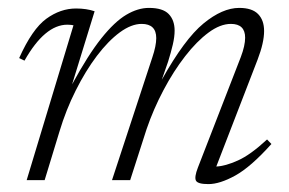

<svg xmlns="http://www.w3.org/2000/svg" viewBox="-20 -456 731 486"><path d="M667 -91.5Q615 -33.5 575.8 -11.8Q536.5 10 507.5 10Q480.5 10 476 1.2Q471.5 -7.5 481 -32L589.5 -311.5Q600.5 -340.5 600.5 -360.5Q600.5 -395.5 564.5 -395.5Q537.5 -395.5 507.8 -373.5Q478 -351.5 448.5 -313.5Q419 -275.5 393.8 -227.8Q368.5 -180 351 -129L309.5 0H263.5L365.5 -310.5Q375.5 -340 375.5 -359.5Q375.5 -395.5 338.5 -395.5Q312.5 -395.5 283.2 -374Q254 -352.5 225.2 -314.5Q196.5 -276.5 171.8 -227.2Q147 -178 130.5 -123L93 0H47.5L166 -392Q163.5 -392.5 160 -393Q156.5 -393.5 150.5 -393.5Q93.5 -393.5 42 -302.5L28.5 -309Q61.5 -382.5 97.2 -408.5Q133 -434.5 172.5 -434.5Q199 -434.5 219.5 -427.5L162.5 -242.5Q203 -317 236.5 -359Q270 -401 299.5 -418.5Q329 -436 357 -436Q392 -436 407 -420.5Q422 -405 422 -378.5Q422 -363 417.5 -343.5Q413 -324 405.5 -300L389.5 -254Q447 -357 495 -396.5Q543 -436 585.5 -436Q618 -436 633.2 -420.5Q648.5 -405 648.5 -377.5Q648.5 -348 632 -305L527.5 -34.5Q550.5 -35.5 582.2 -49.8Q614 -64 656 -103Z"/></svg>

Font: Newsreader Text Light
Style: Italic
Weight: 300
Italic angle: -17°
Designer: Hugues Gentile
Foundry: Production Type
Version: Version 1.001